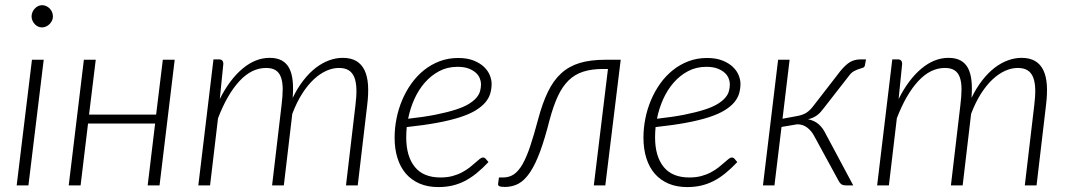

<svg xmlns="http://www.w3.org/2000/svg" viewBox="-20 -734 4232 760"><path d="M153 -497.5 92.5 0H46L106.5 -497.5ZM189.5 -669Q189.5 -660 185.8 -652.2Q182 -644.5 176 -638.5Q170 -632.5 162.2 -629Q154.5 -625.5 146.5 -625.5Q138 -625.5 130.5 -629Q123 -632.5 117.5 -638.5Q112 -644.5 108.5 -652.2Q105 -660 105 -669Q105 -678 108.5 -686Q112 -694 117.8 -700.2Q123.5 -706.5 131 -710Q138.5 -713.5 147 -713.5Q155 -713.5 162.8 -710Q170.5 -706.5 176.5 -700.5Q182.5 -694.5 186 -686.2Q189.5 -678 189.5 -669Z M671.5 -497.5 611.5 0H564.5L594 -245H328.5L299 0H252L312 -497.5H359L332.5 -280.5H598L624.5 -497.5Z M765 0 825 -499H846.5Q864 -499 864 -481L850 -342Q889 -419.5 940 -462.2Q991 -505 1047.5 -505Q1076.5 -505 1095.5 -494.5Q1114.5 -484 1125 -463.8Q1135.5 -443.5 1138.5 -414Q1141.5 -384.5 1138.5 -346.5Q1158 -386.5 1181.2 -416.2Q1204.5 -446 1230.2 -465.8Q1256 -485.5 1283 -495.2Q1310 -505 1336.5 -505Q1369 -505 1390.2 -492.5Q1411.5 -480 1423 -456Q1434.5 -432 1436.8 -397.2Q1439 -362.5 1433.5 -318L1396 0H1349.5L1387 -318Q1391.5 -353.5 1390.8 -381Q1390 -408.5 1382.8 -427.2Q1375.5 -446 1360.8 -455.5Q1346 -465 1321.5 -465Q1297 -465 1271.8 -453.8Q1246.5 -442.5 1222.2 -420Q1198 -397.5 1176.2 -363.5Q1154.5 -329.5 1137 -283.5L1103.5 0H1057L1094.5 -318Q1099 -353.5 1099 -381Q1099 -408.5 1092.5 -427.2Q1086 -446 1071.8 -455.5Q1057.5 -465 1033 -465Q976 -465 927.8 -413Q879.5 -361 843 -266L811.5 0Z M1926 -402.5Q1926 -382 1920.5 -363.5Q1915 -345 1901 -328.5Q1887 -312 1863 -297.2Q1839 -282.5 1801.5 -270.2Q1764 -258 1712 -248.2Q1660 -238.5 1590 -231Q1589 -220.5 1588.5 -210.2Q1588 -200 1588 -190Q1588 -115.5 1621.8 -73.5Q1655.5 -31.5 1723.5 -31.5Q1750 -31.5 1771.2 -37.2Q1792.5 -43 1809.2 -52Q1826 -61 1838.8 -71Q1851.5 -81 1861.5 -90Q1871.5 -99 1878.8 -104.8Q1886 -110.5 1892 -110.5Q1898 -110.5 1902.5 -105.5L1913.5 -92.5Q1889 -66.5 1865.8 -47.8Q1842.5 -29 1818.8 -17Q1795 -5 1769.5 0.8Q1744 6.5 1715 6.5Q1673.5 6.5 1641.2 -7.2Q1609 -21 1587 -46.2Q1565 -71.5 1553.5 -107.8Q1542 -144 1542 -189Q1542 -226.5 1549.5 -264.5Q1557 -302.5 1571.8 -337.5Q1586.5 -372.5 1608.2 -403Q1630 -433.5 1658 -456Q1686 -478.5 1720 -491.5Q1754 -504.5 1793.5 -504.5Q1830 -504.5 1855.2 -494.2Q1880.5 -484 1896.2 -468.8Q1912 -453.5 1919 -435.8Q1926 -418 1926 -402.5ZM1791 -469.5Q1751 -469.5 1718.8 -452.5Q1686.5 -435.5 1661.8 -407.2Q1637 -379 1620.2 -341.8Q1603.5 -304.5 1595.5 -264Q1659 -271 1705 -280.2Q1751 -289.5 1783 -299.8Q1815 -310 1834.8 -322Q1854.5 -334 1865.5 -346.8Q1876.5 -359.5 1880.2 -373Q1884 -386.5 1884 -401Q1884 -411.5 1879.2 -423.8Q1874.5 -436 1863.5 -446Q1852.5 -456 1834.8 -462.8Q1817 -469.5 1791 -469.5Z M2110 -261.5Q2127 -325.5 2148.8 -370.5Q2170.5 -415.5 2201.5 -443.8Q2232.5 -472 2275 -484.8Q2317.5 -497.5 2376.5 -497.5H2437L2376 0H2330.5L2386.5 -461H2367.5Q2321.5 -461 2288.2 -450.2Q2255 -439.5 2230.5 -415.5Q2206 -391.5 2188.2 -353.2Q2170.5 -315 2155.5 -259.5Q2136.5 -184.5 2117.8 -133.8Q2099 -83 2078 -51.8Q2057 -20.5 2032.8 -7.2Q2008.5 6 1978.5 6Q1963.5 6 1957.2 3.2Q1951 0.5 1951.5 -5.5L1955 -31.5H1971.5Q1996 -31.5 2014.5 -44.2Q2033 -57 2048.8 -84.8Q2064.5 -112.5 2079 -156Q2093.5 -199.5 2110 -261.5Z M2911 -402.5Q2911 -382 2905.5 -363.5Q2900 -345 2886 -328.5Q2872 -312 2848 -297.2Q2824 -282.5 2786.5 -270.2Q2749 -258 2697 -248.2Q2645 -238.5 2575 -231Q2574 -220.5 2573.5 -210.2Q2573 -200 2573 -190Q2573 -115.5 2606.8 -73.5Q2640.5 -31.5 2708.5 -31.5Q2735 -31.5 2756.2 -37.2Q2777.5 -43 2794.2 -52Q2811 -61 2823.8 -71Q2836.5 -81 2846.5 -90Q2856.5 -99 2863.8 -104.8Q2871 -110.5 2877 -110.5Q2883 -110.5 2887.5 -105.5L2898.5 -92.5Q2874 -66.5 2850.8 -47.8Q2827.5 -29 2803.8 -17Q2780 -5 2754.5 0.8Q2729 6.5 2700 6.5Q2658.5 6.5 2626.2 -7.2Q2594 -21 2572 -46.2Q2550 -71.5 2538.5 -107.8Q2527 -144 2527 -189Q2527 -226.5 2534.5 -264.5Q2542 -302.5 2556.8 -337.5Q2571.5 -372.5 2593.2 -403Q2615 -433.5 2643 -456Q2671 -478.5 2705 -491.5Q2739 -504.5 2778.5 -504.5Q2815 -504.5 2840.2 -494.2Q2865.5 -484 2881.2 -468.8Q2897 -453.5 2904 -435.8Q2911 -418 2911 -402.5ZM2776 -469.5Q2736 -469.5 2703.8 -452.5Q2671.5 -435.5 2646.8 -407.2Q2622 -379 2605.2 -341.8Q2588.5 -304.5 2580.5 -264Q2644 -271 2690 -280.2Q2736 -289.5 2768 -299.8Q2800 -310 2819.8 -322Q2839.5 -334 2850.5 -346.8Q2861.5 -359.5 2865.2 -373Q2869 -386.5 2869 -401Q2869 -411.5 2864.2 -423.8Q2859.5 -436 2848.5 -446Q2837.5 -456 2819.8 -462.8Q2802 -469.5 2776 -469.5Z M3295.5 -438.5Q3316.5 -467.5 3337 -483.2Q3357.5 -499 3387 -499H3408L3403.5 -475Q3402 -468 3395.5 -465.8Q3389 -463.5 3380 -460.8Q3371 -458 3360.2 -452.2Q3349.5 -446.5 3339 -432L3242 -307.5Q3235 -298 3228.5 -290.8Q3222 -283.5 3214.5 -278Q3207 -272.5 3198.2 -268.5Q3189.5 -264.5 3178.5 -262Q3203.5 -257 3220.2 -242.5Q3237 -228 3248.5 -204L3357.5 0H3330.5Q3318 0 3311.2 -4.2Q3304.5 -8.5 3300.5 -16.5L3204 -193.5Q3193.5 -214.5 3176.2 -228.2Q3159 -242 3135.5 -242L3073.5 -231.5L3045.5 0H3000L3060 -497.5H3105.5L3077.5 -264L3137 -275Q3158 -279 3171.5 -287.5Q3185 -296 3197.5 -312Z M3452 0 3512 -499H3533.5Q3551 -499 3551 -481L3537 -342Q3576 -419.5 3627 -462.2Q3678 -505 3734.5 -505Q3763.5 -505 3782.5 -494.5Q3801.5 -484 3812 -463.8Q3822.5 -443.5 3825.5 -414Q3828.5 -384.5 3825.5 -346.5Q3845 -386.5 3868.2 -416.2Q3891.5 -446 3917.2 -465.8Q3943 -485.5 3970 -495.2Q3997 -505 4023.5 -505Q4056 -505 4077.2 -492.5Q4098.5 -480 4110 -456Q4121.5 -432 4123.8 -397.2Q4126 -362.5 4120.5 -318L4083 0H4036.5L4074 -318Q4078.5 -353.5 4077.8 -381Q4077 -408.5 4069.8 -427.2Q4062.5 -446 4047.8 -455.5Q4033 -465 4008.5 -465Q3984 -465 3958.8 -453.8Q3933.5 -442.5 3909.2 -420Q3885 -397.5 3863.2 -363.5Q3841.5 -329.5 3824 -283.5L3790.5 0H3744L3781.5 -318Q3786 -353.5 3786 -381Q3786 -408.5 3779.5 -427.2Q3773 -446 3758.8 -455.5Q3744.5 -465 3720 -465Q3663 -465 3614.8 -413Q3566.5 -361 3530 -266L3498.5 0Z"/></svg>

Font: Lato Light
Style: Italic
Weight: 300
Italic angle: -7°
Designer: Lukasz Dziedzic
Foundry: tyPoland Lukasz Dziedzic
Version: Version 2.007; 2014-02-27